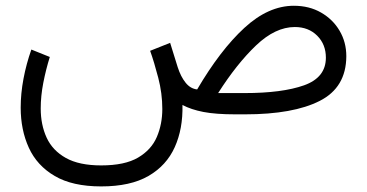

<svg xmlns="http://www.w3.org/2000/svg" viewBox="-20 -399 1280 670"><path d="M333 251.5Q232.9 251.5 170.9 215.1Q108.9 178.7 80.6 116.5Q52.2 54.2 52.2 -23.4Q52.2 -72.8 62 -124.5Q71.8 -176.3 89.4 -226.1L153.8 -200.2Q140.1 -156.2 131.1 -110.1Q122.1 -64 122.1 -20.5Q122.1 36.6 142.8 81.5Q163.6 126.5 210 152.3Q256.3 178.2 333 178.2Q415.5 178.2 461.9 150.9Q508.3 123.5 527.3 78.9Q546.4 34.2 546.4 -18.6Q546.4 -73.2 532.2 -127.7Q518.1 -182.1 503.9 -221.7L573.7 -249.5L600.1 -164.6Q610.8 -131.3 627.7 -110.4Q644.5 -89.4 668 -86.9Q748.5 -224.1 832.5 -301.5Q916.5 -378.9 1005.4 -378.9Q1059.1 -378.9 1100.3 -355.2Q1141.6 -331.5 1165 -291.7Q1188.5 -252 1188.5 -202.6Q1188 -93.8 1095.7 -46.9Q1003.4 0 835.4 0H800.8Q732.9 0 689.9 -8.3Q647 -16.6 616.7 -32.7Q618.7 50.3 589.8 114.5Q561 178.7 498 215.1Q435.1 251.5 333 251.5ZM1008.8 -304.7Q940.9 -304.7 873.5 -240.5Q806.2 -176.3 741.2 -74.2H833.5Q964.8 -74.2 1041 -101.3Q1117.2 -128.4 1117.2 -197.8Q1117.2 -244.1 1086.9 -274.4Q1056.6 -304.7 1008.8 -304.7Z"/></svg>

Font: Vazirmatn UI Light
Style: Regular
Weight: 300
Designer: Saber Rastikerdar
Foundry: Saber Rastikerdar
Version: Version 33.003